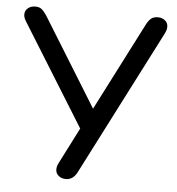

<svg xmlns="http://www.w3.org/2000/svg" viewBox="-52 -761 753 816"><g transform="rotate(5 324.5 -352.5)"><path d="M215 -31Q215 -43 223 -59L301 -212L31 -647Q22 -662 22 -674Q22 -691 34.5 -701.5Q47 -712 66 -712Q83 -712 93 -704Q103 -696 115 -678L348 -301L541 -678Q550 -695 560.5 -703.5Q571 -712 589 -712Q607 -712 619.5 -702Q632 -692 632 -675Q632 -661 624 -646L307 -27Q290 7 259 7Q240 7 227.5 -3.5Q215 -14 215 -31Z"/></g></svg>

Font: SN Pro
Style: Regular
Weight: 400
Designer: Tobias Whetton
Foundry: Supernotes
Version: Version 1.003